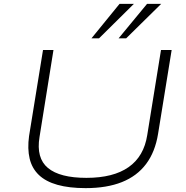

<svg xmlns="http://www.w3.org/2000/svg" viewBox="-20 -963 961 991"><path d="M422 8Q337 8 276.5 -9Q216 -26 180.5 -60Q145 -94 133 -144.5Q121 -195 130 -261L202 -705H256L184 -256Q166 -147 227.5 -96Q289 -45 426 -45Q565 -45 644 -100.5Q723 -156 740 -266L811 -705H866L796 -273Q781 -179 734 -116.5Q687 -54 609 -23Q531 8 422 8ZM452 -765 597 -943H671L491 -765ZM592 -765 739 -943H812L631 -765Z"/></svg>

Font: Nunito Sans 7pt Expanded ExtraLight
Style: Italic
Weight: 250
Width: 7
Italic angle: -9°
Designer: Vernon Adams
Foundry: Vernon Adams
Version: Version 3.101;gftools[0.9.27]